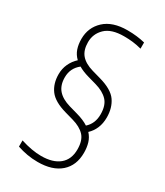

<svg xmlns="http://www.w3.org/2000/svg" viewBox="-189 -827 786 914"><g transform="rotate(30 204.0 -369.5)"><path d="M175 9Q145 9 116.8 4Q88.5 -1 62 -10V-44Q125 -24 175 -24Q239.5 -24 274.8 -53.2Q310 -82.5 310 -137Q310 -186.5 286.8 -211.5Q263.5 -236.5 219 -249L173 -262Q105.5 -281 79.2 -316.2Q53 -351.5 53 -403Q53 -433.5 65.2 -460Q77.5 -486.5 99 -506Q79.5 -524.5 71.2 -548.8Q63 -573 63 -603Q63 -665.5 107.2 -706.8Q151.5 -748 233 -748Q261 -748 284.2 -745.2Q307.5 -742.5 330 -737V-703Q303 -710 280.8 -712.5Q258.5 -715 233 -715Q164 -715 131 -683Q98 -651 98 -605Q98 -561.5 119.5 -536.2Q141 -511 186 -498L232 -485Q304 -465 329.5 -428.2Q355 -391.5 355 -339Q355 -306 344 -280Q333 -254 313 -235.5Q330.5 -216.5 337.8 -192.2Q345 -168 345 -139Q345 -69.5 300.5 -30.2Q256 9 175 9ZM222 -284Q262 -273 288 -256Q322 -286 322 -337Q322 -386.5 297.8 -412Q273.5 -437.5 229 -450L183 -463Q149 -472.5 125.5 -486.5Q86 -455.5 86 -405Q86 -361.5 108.5 -335.8Q131 -310 176 -297Z"/></g></svg>

Font: Encode Sans Condensed Condensed Thin
Style: Regular
Weight: 100
Width: 3
Designer: Multiple Designers
Foundry: Impallari Type
Version: Version 3.000; ttfautohint (v1.8.3) -l 8 -r 50 -G 200 -x 14 